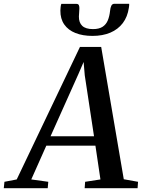

<svg xmlns="http://www.w3.org/2000/svg" viewBox="-89 -996 752 1016"><path d="M-69 0 -65.5 -34 -0.5 -46.5 334 -747.5H446.5L566 -47.5L641.5 -34L639 0H359L361.5 -34L442.5 -46.5L416 -225H156L76.5 -46.5L166.5 -34L163.5 0ZM178.5 -275H408.5L359.5 -597.5L353.5 -668L326.5 -605.5ZM315 -975.5Q325.5 -975.5 328.5 -968.2Q331.5 -961 331 -950Q331 -940.5 329.8 -929Q328.5 -917.5 328.5 -909Q328 -876.5 346.2 -859.2Q364.5 -842 403 -842Q435 -842 453.8 -854.2Q472.5 -866.5 481.5 -888.2Q490.5 -910 493.5 -939Q495 -955 500 -965.5Q505 -976 516.5 -976H594.5Q594.5 -972 594.5 -967.2Q594.5 -962.5 593 -955.5Q586 -907 560.8 -873.8Q535.5 -840.5 494.8 -823.2Q454 -806 400.5 -806Q349 -806 310.5 -821.2Q272 -836.5 251 -866.5Q230 -896.5 230.5 -940.5Q231 -950 231.8 -958.5Q232.5 -967 235.5 -975.5Z"/></svg>

Font: Merriweather 60pt Medium
Style: Italic
Weight: 500
Italic angle: -7.8°
Version: Version 2.101